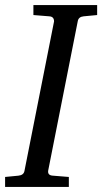

<svg xmlns="http://www.w3.org/2000/svg" viewBox="-34 -733 401 753"><path d="M271 -650 155 -64Q152 -45 174 -44L236 -39V0H-14V-39L38 -44Q59 -46 62 -63L178 -649Q178 -668 159 -669L97 -674V-713H347V-674L294 -669Q274 -667 271 -650Z"/></svg>

Font: Veleka
Style: Italic
Weight: 400
Italic angle: -12°
Designer: Stefan Peev, Context Ltd, 2016; SIL International, 1997-2014.
Foundry: Stefan Peev, Context Ltd, 2016
Version: Version 1.000